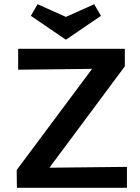

<svg xmlns="http://www.w3.org/2000/svg" viewBox="-20 -889 661 909"><path d="M458 -814 292 -701 126 -814 158 -869 292 -809 426 -869ZM214 -95 581 -99V0H60L59 -84L416 -563L66 -559V-658H571V-575Z"/></svg>

Font: EauTest
Style: Bold
Weight: 700
Designer: Christian Thalmann (Catharsis Fonts)
Version: Version 0.001;PS 000.001;hotconv 1.0.88;makeotf.lib2.5.64775